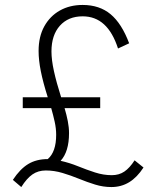

<svg xmlns="http://www.w3.org/2000/svg" viewBox="-20 -731 640 776"><path d="M72 -294V-338H173Q154 -398 145 -443Q136 -488 136 -525Q136 -583 159 -624.5Q182 -666 222 -688.5Q262 -711 314 -711Q382 -711 427 -673.5Q472 -636 502 -556L457 -535Q436 -600 400.5 -632.5Q365 -665 314 -665Q256 -665 222 -627Q188 -589 188 -523Q188 -489 198 -443.5Q208 -398 227 -338H385V-294H241Q249 -267 254 -241.5Q259 -216 259 -193Q259 -118 225 -81Q261 -73 295.5 -59Q330 -45 364 -34Q398 -23 432 -23Q461 -23 482.5 -37.5Q504 -52 524 -83L560 -54Q534 -14 502 5.5Q470 25 430 25Q397 25 364.5 15Q332 5 299 -8.5Q266 -22 232.5 -32Q199 -42 165 -42Q134 -42 111 -26Q88 -10 66 25L32 -4Q61 -48 94 -68Q127 -88 173 -88Q207 -117 207 -186Q207 -212 201 -239Q195 -266 187 -294Z"/></svg>

Font: Red Hat Mono VF Light
Style: Regular
Weight: 300
Monospace: yes
Designer: Pentagram, MCKL
Foundry: Pentagram, MCKL
Version: Version 1.023